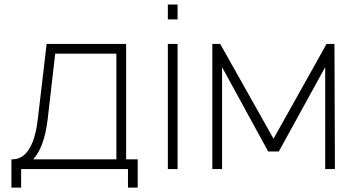

<svg xmlns="http://www.w3.org/2000/svg" viewBox="-20 -760 1598 863"><path d="M546.9 -562.5H189.6L150 -225C129.2 -43.8 55.2 -43.8 31.3 -43.8V83.3H75V0H555.2V83.3H599V-43.8H546.9ZM503.1 -43.8H129.2C162.5 -80.2 183.3 -138.5 193.8 -219.8L228.1 -518.8H503.1Z M734.4 -739.6V-672.9H778.1V-739.6ZM734.4 -562.5V0H778.1V-562.5Z M1447.9 -562.5 1209.4 -136.5 969.8 -562.5H934.4V0H978.1V-458.3L1185.4 -79.2H1233.3L1441.7 -458.3V0H1485.4L1483.3 -562.5Z"/></svg>

Font: Manrope Thin
Style: Regular
Weight: 100
Width: 4
Designer: Michael Sharanda
Foundry: Michael Sharanda
Version: Version 2.000;PS 002.000;hotconv 1.0.88;makeotf.lib2.5.64775